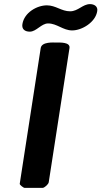

<svg xmlns="http://www.w3.org/2000/svg" viewBox="-20 -914 494 934"><path d="M255 -707C240 -707 183 -712 178 -680L76 -20C75 -15 94 0 100 0H187C196 0 215 -17 217 -27L318 -680C323 -710 271 -707 255 -707ZM89 -797C85 -773 100 -760 125 -760C157 -760 181 -800 214 -800C257 -800 287 -766 331 -766C379 -766 445 -806 453 -860C457 -883 438 -894 418 -894C382 -894 360 -859 321 -859C279 -859 251 -888 208 -888C160 -888 98 -853 89 -797Z"/></svg>

Font: Asimov Print
Style: CIt
Weight: 500
Designer: Google
Version: Version 2.000980: 2014